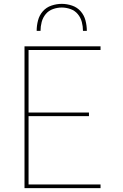

<svg xmlns="http://www.w3.org/2000/svg" viewBox="-20 -975 640 995"><path d="M107 0V-735H501V-716H128V-392H441V-373H128V-19H501V0ZM170 -815Q170 -842 177 -869Q184 -896 202 -916.5Q220 -937 246.5 -946Q273 -955 300 -955Q327 -955 353.5 -946Q380 -937 398 -916.5Q416 -896 423 -869Q430 -842 430 -815H410Q410 -838 404 -861Q398 -884 383 -902Q368 -920 345.5 -928Q323 -936 300 -936Q277 -936 254.5 -928Q232 -920 217 -902Q202 -884 196 -861Q190 -838 190 -815Z"/></svg>

Font: Zed Sans Thin Extended
Style: Regular
Weight: 100
Width: 7
Designer: Belleve Invis
Foundry: Belleve Invis
Version: Version 1.0.0; ttfautohint (v1.8.4)